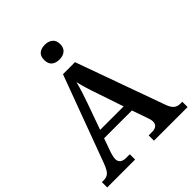

<svg xmlns="http://www.w3.org/2000/svg" viewBox="-250 -1081 1231 1231"><g transform="rotate(-45 365.5 -465.0)"><path d="M2 -48H17Q46 -48 62.5 -63Q79 -78 96 -123L315 -714H424L641 -111Q654 -75 671 -61.5Q688 -48 715 -48H731V0H426V-48H458Q481 -48 495 -58.5Q509 -69 509 -91Q509 -108 500 -131L463 -237H211L177 -142Q167 -110 167 -92Q167 -70 181.5 -59Q196 -48 222 -48H255V0H2ZM444 -293 387 -462Q355 -552 340 -617Q325 -555 294 -469L231 -293ZM294 -863Q294 -898 313.5 -914Q333 -930 366 -930Q398 -930 418.5 -913.5Q439 -897 439 -863Q439 -829 418.5 -812.5Q398 -796 366 -796Q333 -796 313.5 -812.5Q294 -829 294 -863Z"/></g></svg>

Font: Noto Serif SemiBold
Style: Regular
Weight: 600
Designer: Monotype Design Team
Foundry: Monotype Imaging Inc.
Version: Version 1.001